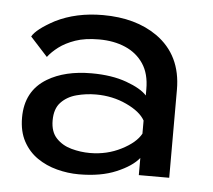

<svg xmlns="http://www.w3.org/2000/svg" viewBox="-40 -465 577 519"><g transform="rotate(5 249.0 -205.0)"><path d="M191.5 12Q161.5 12 132 4.2Q102.5 -3.5 78.5 -20Q54.5 -36.5 40 -63.2Q25.5 -90 25.5 -127.5Q25.5 -200 83 -234.5Q130.5 -263 202.5 -263Q257.5 -263 297.5 -248.5Q337.5 -234 353.5 -216V-233.5Q353.5 -275 335.5 -302Q317.5 -329 286.2 -342.5Q255 -356 215 -356Q177 -356 150.5 -346.8Q124 -337.5 106.2 -324Q88.5 -310.5 78 -296.5L31 -348Q42.5 -368.5 91 -394.5Q147 -422.5 219.5 -422.5Q308.5 -422.5 367 -381.5Q436 -332.5 436 -239V0H353.5V-46.5Q335 -23.5 293.2 -5.8Q251.5 12 191.5 12ZM216.5 -48Q262.5 -48 301.2 -67.8Q340 -87.5 353.5 -112.5V-148Q340.5 -171.5 302.5 -189.2Q264.5 -207 219.5 -207Q192.5 -207 167 -200.2Q141.5 -193.5 125 -176.2Q108.5 -159 108.5 -127Q108.5 -96 125 -78.8Q141.5 -61.5 166.2 -54.8Q191 -48 216.5 -48Z"/></g></svg>

Font: Lucymar Sans
Style: Regular
Weight: 400
Foundry: The League of Moveable Type (original font) / Main changes by Cristiano Sobral with portions from Mirco Monsees
Version: Version 2.001;August 30, 2020;FontCreator 13.0.0.2681 64-bit